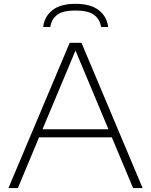

<svg xmlns="http://www.w3.org/2000/svg" viewBox="-20 -958 770 978"><path d="M658 0 549.5 -258.5H179L71 0H23L335 -740H395L706.5 0ZM196.5 -299.5H532.5L364.5 -700.5ZM364.5 -938.5Q442 -938.5 483.5 -905.8Q525 -873 531 -820.5H495Q488.5 -861 458.2 -882.8Q428 -904.5 364.5 -904.5Q301 -904.5 271.8 -882.8Q242.5 -861 236 -820.5H200Q206 -873.5 246.8 -906Q287.5 -938.5 364.5 -938.5Z"/></svg>

Font: Encode Sans Expanded ExtraLight
Style: Regular
Weight: 275
Width: 7
Designer: Multiple Designers
Foundry: Impallari Type
Version: Version 2.000